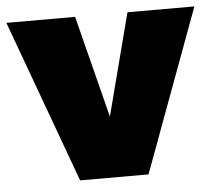

<svg xmlns="http://www.w3.org/2000/svg" viewBox="-54 -595 721 643"><g transform="rotate(-5 306.0 -273.5)"><path d="M-10 -547H221L308 -204L397 -547H622L420 0H190Z"/></g></svg>

Font: Argentum Sans Black
Style: Regular
Weight: 900
Designer: Julieta Ulanovsky (Modified by Cristiano Sobral)
Foundry: Julieta Ulanovsky
Version: Version 1.000; ttfautohint (v1.5.65-e2d9)